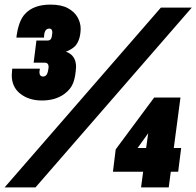

<svg xmlns="http://www.w3.org/2000/svg" viewBox="-24 -813 852 833"><path d="M158 -377Q102 -377 64.5 -406Q27 -435 27 -487L29 -515H149L147 -501Q147 -481 163 -481Q172 -481 178 -488.5Q184 -496 187 -522Q187 -541 170 -541H122L134 -637H181Q194 -637 198 -646Q202 -655 203 -672Q203 -689 190 -689Q167 -689 167 -650H47Q56 -723 85 -753Q122 -793 195 -793Q242 -793 270.5 -777.5Q299 -762 312.5 -738Q326 -714 326 -688Q325 -639 302 -613Q285 -597 262 -589Q306 -573 306 -523Q304 -482 294 -454.5Q284 -427 256 -406Q217 -377 158 -377ZM130 0H-4L674 -780H808ZM708 0H588L597 -68H466L478 -165L645 -390H759L730 -171H762L749 -68H717ZM610 -171 619 -235 573 -171Z"/></svg>

Font: Tanohe Sans
Style: Bold Italic
Weight: 700
Designer: Village Type and Design LLC & Cristiano Sobral
Foundry: Cooper Hewitt Smithsonian Design Museum
Version: Version 1.00;September 29, 2021;FontCreator 13.0.0.2655 64-b